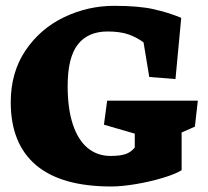

<svg xmlns="http://www.w3.org/2000/svg" viewBox="-20 -641 729 672"><path d="M615.7 -45.4V-177.2L662.1 -197.8L672.4 -288.6H355L343.8 -204.6L451.7 -173.3V-124.5Q437.5 -107.4 418.2 -101.3Q398.9 -95.2 367.2 -95.2Q320.8 -95.2 287.1 -122.8Q253.4 -150.4 235.1 -205.3Q216.8 -260.3 216.8 -339.8Q216.8 -439.9 252.4 -485.4Q288.1 -530.8 356.4 -530.8Q399.9 -530.8 429 -520.8Q458 -510.7 482.4 -492.7L502.4 -371.6L594.2 -364.3L614.3 -578.6Q569.3 -597.2 517.3 -608.9Q465.3 -620.6 379.4 -620.6Q287.6 -620.6 204.3 -580.8Q121.1 -541 69.3 -464.4Q17.6 -387.7 17.6 -283.2Q17.6 -138.2 106 -63.2Q194.3 11.7 369.1 11.7Q406.2 11.7 456.5 3.2Q506.8 -5.4 551 -18.8Q595.2 -32.2 615.7 -45.4Z"/></svg>

Font: Neuton ExtraBold
Style: Regular
Weight: 800
Designer: Brian M Zick
Foundry: Brian M Zick
Version: Version 1.560